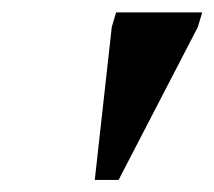

<svg xmlns="http://www.w3.org/2000/svg" viewBox="-20 -705 346 310"><path d="M133 -414.5 160.5 -661.5 167.5 -685H306.5L299.5 -661.5L171.5 -414.5Z"/></svg>

Font: Newsreader 36pt
Style: Bold Italic
Weight: 700
Italic angle: -17°
Designer: Hugues Gentile
Foundry: Production Type
Version: Version 1.003